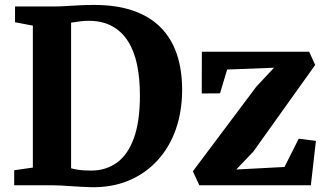

<svg xmlns="http://www.w3.org/2000/svg" viewBox="-20 -770 1354 798"><path d="M355.5 8Q336.5 7.5 314.8 6.2Q293 5 271.8 3.5Q250.5 2 230.8 1Q211 0 196 0H39V-62.5L116.5 -73.5V-663.5L42.5 -677.5V-743H194.5Q226.5 -743 254.8 -744.8Q283 -746.5 311 -748Q339 -749.5 370.5 -749.5Q464 -749.5 533 -725.8Q602 -702 647.2 -656.5Q692.5 -611 714.8 -545.5Q737 -480 737 -397Q737 -308 711 -233.2Q685 -158.5 635 -103.8Q585 -49 514.8 -19.5Q444.5 10 355.5 8ZM362 -61Q422.5 -62 467.2 -95Q512 -128 536.8 -196.8Q561.5 -265.5 561.5 -373.5Q561.5 -443.5 549.8 -500.5Q538 -557.5 512.2 -598.2Q486.5 -639 446 -661.2Q405.5 -683.5 348.5 -683.5Q331 -683.5 317.2 -681.8Q303.5 -680 293 -678.2Q282.5 -676.5 275.5 -676V-70.5Q288.5 -67 302.5 -64.8Q316.5 -62.5 331.5 -61.8Q346.5 -61 362 -61ZM1119 -488.5 924 -481 894.5 -382 818.5 -381.5 819 -555H1265L1290 -500L1033 -140L962 -65.5L1162.5 -76L1221.5 -193.5L1293 -184.5L1272 0H808.5L781.5 -58L1045.5 -410Z"/></svg>

Font: Merriweather 20pt ExtraBold
Style: Regular
Weight: 800
Version: Version 2.100